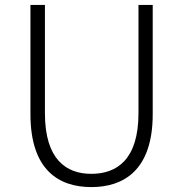

<svg xmlns="http://www.w3.org/2000/svg" viewBox="-20 -749 745 782"><path d="M352 13C483 13 602 -55 602 -284V-729H544V-288C544 -98 455 -41 352 -41C251 -41 163 -98 163 -288V-729H104V-284C104 -55 221 13 352 13Z"/></svg>

Font: Noto Sans TC Light
Style: Regular
Weight: 300
Designer: Ryoko NISHIZUKA 西塚涼子 (kana, bopomofo & ideographs); Paul D. Hunt (Latin, Greek & Cyrillic); Sandoll Communications 산돌커뮤니
Foundry: Adobe
Version: Version 2.004;hotconv 1.0.118;makeotfexe 2.5.65603